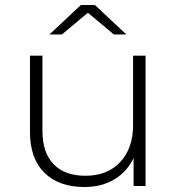

<svg xmlns="http://www.w3.org/2000/svg" viewBox="-20 -745 709 769"><path d="M332 -694 228 -607H178L304 -725H360L486 -607H436ZM513 -522H563V0H515V-112Q489 -57 438 -26.5Q387 4 318 4Q216 4 158 -53Q100 -110 100 -217V-522H150V-221Q150 -133 195 -87Q240 -41 322 -41Q410 -41 461.5 -96Q513 -151 513 -244Z"/></svg>

Font: mBank Light
Style: Regular
Weight: 300
Designer: Julieta Ulanovsky
Foundry: Julieta Ulanovsky
Version: Version 7.200;PS 007.200;hotconv 1.0.88;makeotf.lib2.5.64775